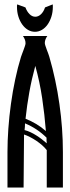

<svg xmlns="http://www.w3.org/2000/svg" viewBox="-20 -846 316 866"><path d="M193.4 -683.6Q188.5 -676.8 185.3 -668.7Q182.1 -660.6 182.1 -652.3Q182.1 -647.9 184.8 -639.6Q187.5 -631.3 190.9 -622.1Q194.3 -612.8 197.8 -603.8Q201.2 -594.7 202.6 -589.4Q232.4 -486.8 248 -376.7Q263.7 -266.6 263.7 -160.2V0H190.9V-168.9Q182.6 -179.7 170.2 -190.7Q157.7 -201.7 143.6 -211.2Q129.4 -220.7 115 -228Q100.6 -235.4 88.4 -239.3Q88.4 -178.7 87.4 -119.6Q86.4 -60.5 86.4 0H13.7V-160.2Q13.7 -210 17.6 -265.4Q21.5 -320.8 29.3 -377.2Q37.1 -433.6 48.6 -487.8Q60.1 -542 74.7 -589.4Q76.2 -594.2 79.6 -603Q83 -611.8 86.4 -621.1Q89.8 -630.4 92.5 -638.4Q95.2 -646.5 95.2 -650.9Q95.2 -660.2 91.8 -668.5Q88.4 -676.8 83.5 -683.6ZM187 -254.9Q181.2 -329.1 170.2 -403.1Q159.2 -477.1 139.2 -548.8Q123 -489.7 112.3 -430.4Q101.6 -371.1 95.2 -310.5Q120.6 -300.3 143.6 -286.6Q166.5 -272.9 187 -254.9ZM92.8 -289.6Q92.8 -282.2 92.3 -274.4Q91.8 -266.6 90.8 -259.3Q104.5 -255.9 117.9 -249.5Q131.3 -243.2 144 -235.1Q156.7 -227.1 168.5 -218Q180.2 -209 190.9 -199.7Q189.9 -206.1 189.9 -212.6Q189.9 -219.2 189.9 -225.1Q147.9 -266.6 92.8 -289.6ZM139.2 -770.5Q153.3 -770.5 165.3 -782.2Q177.2 -793.9 183.1 -812.5L217.8 -826.2Q218.3 -823.7 218.3 -820.6Q218.3 -817.4 218.3 -814.5Q218.3 -791.5 211.9 -771.2Q205.6 -751 194.8 -735.6Q184.1 -720.2 169.2 -711.4Q154.3 -702.6 137.7 -702.6Q120.6 -702.6 106 -711.4Q91.3 -720.2 80.3 -735.6Q69.3 -751 63 -771.2Q56.6 -791.5 56.6 -814.5Q56.6 -817.4 56.6 -820.1Q56.6 -822.8 57.6 -826.2L94.7 -812.5Q101.6 -793.9 113.3 -782.2Q125 -770.5 139.2 -770.5Z"/></svg>

Font: XAYAX
Style: Regular
Weight: 400
Designer: Peter Wiegel
Foundry: Peter Wiegel
Version: Version 1.000 2009 initial release